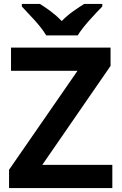

<svg xmlns="http://www.w3.org/2000/svg" viewBox="-20 -956 618 976"><path d="M551 0H26V-93L374 -596H36V-714H542V-621L195 -118H551ZM500 -936H408Q382 -920 351 -898Q320 -876 294 -849Q268 -876 238.5 -898Q209 -920 183 -936H91V-923Q118 -895 156.5 -852.5Q195 -810 215 -776H375Q396 -810 434.5 -853Q473 -896 500 -923Z"/></svg>

Font: Noto Sans UI
Style: Bold
Weight: 700
Designer: Monotype Design Team
Foundry: Monotype Imaging Inc.
Version: Version 1.901